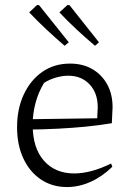

<svg xmlns="http://www.w3.org/2000/svg" viewBox="-20 -748 523 776"><path d="M251 8Q191 8 145.5 -22.5Q100 -53 74.5 -107.5Q49 -162 49 -234Q49 -308 76 -366Q103 -424 151 -457.5Q199 -491 263 -491Q315 -491 353.5 -468.5Q392 -446 413.5 -406.5Q435 -367 435 -315L432 -250Q377 -241 325.5 -236Q274 -231 216.5 -228Q159 -225 86 -224L87 -266L373 -270L375 -315Q375 -372 342 -407Q309 -442 256 -442Q232 -442 206 -434.5Q180 -427 158 -413Q135 -375 123.5 -331.5Q112 -288 112 -244Q112 -150 157.5 -98.5Q203 -47 280 -47Q347 -47 429 -87L434 -74Q393 -34 346 -13Q299 8 251 8ZM241 -563Q204 -595 168 -628.5Q132 -662 98 -698L130 -728L138 -727L258 -577ZM364 -563Q326 -595 290 -628.5Q254 -662 220 -698L253 -728L261 -727L380 -577Z"/></svg>

Font: Piazzolla 24pt Light
Style: Regular
Weight: 300
Designer: Juan Pablo del Peral
Foundry: Huerta Tipografica
Version: Version 2.005